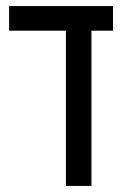

<svg xmlns="http://www.w3.org/2000/svg" viewBox="-20 -612 402 632"><path d="M197 0V-511H10V-592H352V-511H281V0Z"/></svg>

Font: Noto Sans Hebrew ExtraCondensed
Style: Regular
Weight: 400
Width: 2
Designer: Monotype Design Team
Foundry: Monotype Imaging Inc.
Version: Version 2.004; ttfautohint (v1.8.4.7-5d5b)